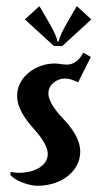

<svg xmlns="http://www.w3.org/2000/svg" viewBox="-20 -596 315 621"><path d="M154.3 -447.3H181.6L275.4 -533.2L228.5 -576.2L202.1 -531.2C181.4 -496.1 172.9 -476.6 169.9 -461.9H166C163.1 -476.6 154.5 -496.1 133.8 -531.2L107.4 -576.2L60.5 -533.2ZM14.4 -40 13.4 -31.2C25.4 -12.7 72.8 4.9 101.1 4.9C180.2 4.9 239.5 -43.7 239.5 -105.2C239.5 -148.7 207.8 -187 182.6 -213.9C167.7 -229.7 136.5 -264.6 136.5 -294.4C136.5 -323.5 164.8 -342 189.7 -342C202.6 -342 217.5 -337.4 232.7 -329.8L273.9 -411.9L249.3 -425.5C237.8 -402.8 219.2 -387 196.3 -387C182.9 -387 170.7 -390.6 156.5 -390.6C97.4 -390.6 35.4 -348.1 35.4 -286.6C35.4 -243.4 65.7 -206.1 90.3 -178.2C103.3 -163.6 134.5 -127.9 134.5 -97.9C134.5 -61.3 94.2 -37.1 39.8 -37.1C32.5 -37.1 22 -38.1 14.4 -40Z"/></svg>

Font: RisaltypS01
Style: Medium
Weight: 500
Italic angle: -9°
Designer: gluk
Foundry: gluk
Version: Version 0.24